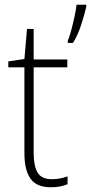

<svg xmlns="http://www.w3.org/2000/svg" viewBox="-20 -780 384 810"><path d="M199 -24Q218 -24 235 -27.5Q252 -31 265 -36V-3Q251 3 234 6.5Q217 10 194 10Q134 10 108.5 -26.5Q83 -63 83 -133V-496H15V-521L83 -531L94 -658H122V-529H264V-496H122V-135Q122 -80 138.5 -52Q155 -24 199 -24ZM344 -752Q337 -719 322 -674Q307 -629 288 -599H266V-608Q272 -621 280 -650.5Q288 -680 294.5 -710.5Q301 -741 303 -760H344Z"/></svg>

Font: Noto Sans Arabic SemCond ExtLt
Style: Regular
Weight: 200
Width: 4
Designer: Monotype Design Team, Nadine Chahine, Nizar Qandah and Khaled Hosny
Foundry: Monotype Imaging Inc.
Version: Version 2.012; ttfautohint (v1.8.4.7-5d5b)